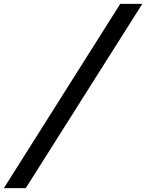

<svg xmlns="http://www.w3.org/2000/svg" viewBox="-144 -760 754 990"><path d="M-124 210 476.1 -740.2H589.8L-11.2 210Z"/></svg>

Font: HK Grotesk Legacy
Style: Bold Italic
Weight: 700
Italic angle: -13°
Designer: Alfredo Marco Pradil
Foundry: Hanken Design Co.
Version: Version 2.022;PS 002.022;hotconv 1.0.88;makeotf.lib2.5.64775